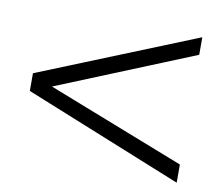

<svg xmlns="http://www.w3.org/2000/svg" viewBox="-59 -569 687 598"><g transform="rotate(10 284.5 -270.0)"><path d="M535 -500 35 -298V-242L535 -40V-97.5L100.5 -267.5L535 -444.5Z"/></g></svg>

Font: Overused Grotesk Light
Style: Regular
Weight: 300
Designer: RandomMaerks
Version: Version 0.005